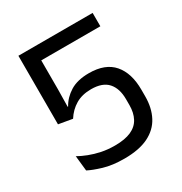

<svg xmlns="http://www.w3.org/2000/svg" viewBox="-155 -753 831 878"><g transform="rotate(-30 260.5 -314.0)"><path d="M251 11Q188 11 142.5 -2.8Q97 -16.5 71.5 -30L63 -110Q85 -97.5 112.8 -86.8Q140.5 -76 173.2 -69.2Q206 -62.5 243.5 -62.5Q296 -62.5 329 -77.2Q362 -92 377.2 -120.8Q392.5 -149.5 392.5 -189.5V-221Q392.5 -277.5 364.5 -309Q336.5 -340.5 276.5 -340.5Q228.5 -340.5 194.5 -320.2Q160.5 -300 138 -264.5L65.5 -277V-639H457.5V-568.5H145.5V-415.5L144 -324L146.5 -324.5Q166.5 -361 205 -385Q243.5 -409 304.5 -409Q390.5 -409 432.8 -360Q475 -311 475 -223.5V-188.5Q475 -127.5 451.2 -82.5Q427.5 -37.5 378 -13.2Q328.5 11 251 11Z"/></g></svg>

Font: Anek Bangla Medium
Style: Regular
Weight: 400
Version: Version 1.003